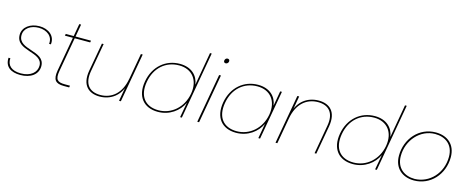

<svg xmlns="http://www.w3.org/2000/svg" viewBox="-38 -1386 4975 2041"><g transform="rotate(15 2449.5 -365.0)"><path d="M196 7C309 7 389 -49 389 -141C389 -313 100 -243 100 -405C100 -482 171 -529 259 -529C346 -529 419 -477 407 -392H427C440 -486 362 -547 262 -547C161 -547 80 -490 80 -405C80 -226 369 -294 369 -141C369 -69 307 -11 197 -11C94 -11 43 -60 49 -138H29C23 -37 94 7 196 7Z M568 -142C550 -37 582 0 674 0H733L737 -20H680C598 -20 571 -45 588 -142L683 -678H663ZM825 -520 829 -540H551L547 -520Z M1398 -540H1378L1282 0H1302ZM968 -540H949L893 -227C864 -60 951 10 1069 10C1186 10 1295 -58 1325 -202L1327 -255C1298 -86 1195 -8 1072 -8C953 -8 887 -81 912 -225Z M1495 -270C1465 -98 1554 7 1709 7C1838 7 1939 -69 1984 -166L1954 0H1973L2104 -740H2085L2021 -375C2009 -471 1936 -547 1807 -547C1652 -547 1525 -442 1495 -270ZM2002 -270C1974 -114 1853 -11 1712 -11C1564 -11 1487 -109 1515 -270C1543 -431 1656 -529 1804 -529C1945 -529 2030 -426 2002 -270Z M2143 0H2163L2259 -540H2239ZM2273 -678C2287 -678 2301 -688 2304 -705C2307 -722 2296 -732 2282 -732C2268 -732 2255 -722 2252 -705C2249 -688 2259 -678 2273 -678Z M2356 -270C2326 -98 2415 7 2570 7C2699 7 2800 -69 2844 -165L2815 0H2834L2930 -540H2911L2882 -375C2870 -471 2797 -547 2668 -547C2513 -547 2386 -442 2356 -270ZM2863 -270C2835 -114 2714 -11 2573 -11C2425 -11 2348 -109 2376 -270C2404 -431 2517 -529 2665 -529C2806 -529 2891 -426 2863 -270Z M3004 0H3024L3120 -540H3100ZM3434 0H3453L3509 -315C3538 -482 3452 -552 3334 -552C3216 -552 3108 -484 3076 -340L3075 -287C3105 -456 3208 -534 3331 -534C3450 -534 3516 -461 3490 -317Z M3641 -270C3611 -98 3700 7 3855 7C3984 7 4085 -69 4130 -166L4100 0H4119L4250 -740H4231L4167 -375C4155 -471 4082 -547 3953 -547C3798 -547 3671 -442 3641 -270ZM4148 -270C4120 -114 3999 -11 3858 -11C3710 -11 3633 -109 3661 -270C3689 -431 3802 -529 3950 -529C4091 -529 4176 -426 4148 -270Z M4528 7C4706 7 4844 -141 4844 -333C4844 -469 4755 -547 4624 -547C4439 -547 4307 -392 4307 -207C4307 -72 4397 7 4528 7ZM4531 -11C4422 -11 4327 -73 4327 -209C4327 -382 4456 -529 4621 -529C4730 -529 4824 -468 4824 -332C4824 -152 4694 -14 4531 -11Z"/></g></svg>

Font: Poppins Devanagari Thin
Style: Italic
Weight: 100
Italic angle: -10°
Designer: Ninad Kale (Devanagari), Jonny Pinhorn (Latin)
Foundry: Indian Type Foundry
Version: 4.005